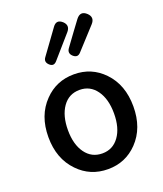

<svg xmlns="http://www.w3.org/2000/svg" viewBox="-160 -982 934 1100"><g transform="rotate(-20 307.5 -432.0)"><path d="M308 14Q200 14 127 -62Q48 -143 48 -275Q48 -407 127 -488Q200 -564 308 -564Q415 -564 488 -488Q566 -407 566 -275Q566 -143 488 -62Q415 14 308 14ZM308 -82Q372 -82 410 -134.5Q448 -187 448 -275Q448 -363 410 -416Q372 -469 308 -469Q242 -469 204.5 -415.5Q167 -362 167 -274.5Q167 -187 205 -134.5Q243 -82 308 -82ZM336 -669Q315 -690 333 -715L390 -793L436 -855Q466 -894 501 -861Q532 -831 502 -798L384 -669Q362 -644 336 -669ZM192 -668Q171 -689 188 -712L294 -858Q320 -895 354 -864Q383 -836 356 -804L300 -740L238 -669Q216 -644 192 -668Z"/></g></svg>

Font: GenSenRounded TW M
Style: Regular
Weight: 500
Version: Version 1.501;PS 1;hotconv 16.6.51;makeotf.lib2.5.65220